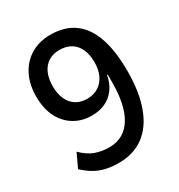

<svg xmlns="http://www.w3.org/2000/svg" viewBox="-171 -830 892 955"><g transform="rotate(-30 274.5 -352.5)"><path d="M235 9Q196 9 162.5 1.5Q129 -6 99.5 -23Q70 -40 43 -66L80 -145Q116 -109 153 -95.5Q190 -82 232 -82Q277 -82 309.5 -101Q342 -120 363.5 -155.5Q385 -191 395.5 -241.5Q406 -292 406 -355V-399H402Q394 -355 371 -324Q348 -293 314 -277.5Q280 -262 238 -262Q180 -262 136 -289Q92 -316 67.5 -365Q43 -414 43 -482Q43 -551 69.5 -603.5Q96 -656 144.5 -685Q193 -714 257 -714Q339 -714 393 -674.5Q447 -635 473.5 -558Q500 -481 500 -366Q500 -246 469 -162Q438 -78 379 -34.5Q320 9 235 9ZM258 -346Q295 -346 322.5 -363Q350 -380 365 -411.5Q380 -443 380 -486Q380 -531 365.5 -562Q351 -593 324 -609.5Q297 -626 258 -626Q221 -626 194.5 -609Q168 -592 154 -560.5Q140 -529 140 -485Q140 -442 154.5 -410.5Q169 -379 195.5 -362.5Q222 -346 258 -346Z"/></g></svg>

Font: Nunito Sans 7pt SemiCondensed SemiBold
Style: Regular
Weight: 600
Width: 4
Designer: Vernon Adams
Foundry: Vernon Adams
Version: Version 3.101;gftools[0.9.27]